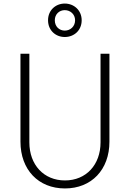

<svg xmlns="http://www.w3.org/2000/svg" viewBox="-20 -1047 730 1079"><path d="M345 12C494 12 595 -93 595 -251V-745H545V-247C545 -121 464 -33 345 -33C226 -33 145 -121 145 -247V-745H95V-251C95 -93 196 12 345 12ZM250 -933C250 -876 293 -839 344 -839C396 -839 439 -876 439 -933C439 -989 396 -1027 344 -1027C293 -1027 250 -990 250 -933ZM288 -933C288 -967 313 -990 344 -990C375 -990 402 -967 402 -933C402 -898 375 -875 344 -875C313 -875 288 -898 288 -933Z"/></svg>

Font: Mluvka ExtraLight
Style: Regular
Weight: 200
Designer: Modified by Jiří Krblich, Original typeface by Gumpita Rahayu
Foundry: Gumpita Rahayu & Jiří Krblich
Version: Version 2.000;Glyphs 3.1.1 (3134)